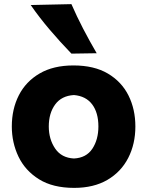

<svg xmlns="http://www.w3.org/2000/svg" viewBox="-20 -893 710 928"><path d="M338.4 15.1Q235.4 15.1 168.5 -26.6Q101.6 -68.4 69.3 -136Q37.1 -203.6 37.1 -281.7Q37.1 -365.7 71 -432.4Q105 -499 171.4 -537.8Q237.8 -576.7 335 -576.7Q435.1 -576.7 501.5 -537.4Q567.9 -498 601.1 -431.4Q634.3 -364.7 634.3 -281.7Q634.3 -197.3 599.9 -129.9Q565.4 -62.5 499.3 -23.7Q433.1 15.1 338.4 15.1ZM337.4 -127Q397 -129.9 426.3 -174.1Q455.6 -218.3 455.6 -281.7Q455.6 -348.6 425.3 -388.7Q395 -428.7 337.4 -433.6Q277.8 -430.2 246.8 -388.2Q215.8 -346.2 215.8 -281.7Q215.8 -220.2 246.6 -175Q277.3 -129.9 337.4 -127ZM325.2 -633.8Q270.5 -690.4 220.5 -749.3Q170.4 -808.1 128.4 -868.7L325.2 -873Q351.1 -813.5 381.8 -754.4Q412.6 -695.3 447.3 -635.7Z"/></svg>

Font: Pinar DS4-Bold
Style: Regular
Weight: 700
Designer: Amin Abedi
Version: Version 2.000